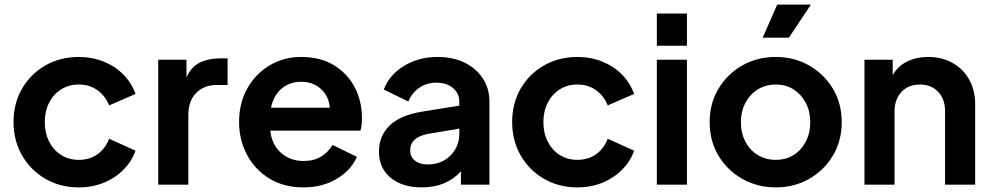

<svg xmlns="http://www.w3.org/2000/svg" viewBox="-20 -804 4316 836"><path d="M323 12Q382 12 432 -8.5Q482 -29 518 -65.5Q554 -102 570 -148L455 -200Q439 -157 404.5 -132.5Q370 -108 323 -108Q280 -108 246.5 -129Q213 -150 194 -187.5Q175 -225 175 -272Q175 -320 194 -357Q213 -394 246.5 -415Q280 -436 323 -436Q370 -436 404.5 -411Q439 -386 455 -345L570 -395Q553 -443 517 -479.5Q481 -516 431 -536Q381 -556 323 -556Q242 -556 177.5 -519Q113 -482 76 -418Q39 -354 39 -273Q39 -192 76 -127.5Q113 -63 177.5 -25.5Q242 12 323 12Z M669 0H800V-303Q800 -365 834.5 -399.5Q869 -434 924 -434H971V-550H939Q889 -550 851 -532Q813 -514 792 -467V-544H669Z M1301 12Q1384 12 1446.5 -25.5Q1509 -63 1534 -121L1428 -173Q1410 -142 1378.5 -122.5Q1347 -103 1302 -103Q1243 -103 1203 -139Q1163 -175 1157 -235H1549Q1553 -246 1554.5 -260.5Q1556 -275 1556 -290Q1556 -363 1525 -423Q1494 -483 1435 -519.5Q1376 -556 1291 -556Q1215 -556 1153.5 -519Q1092 -482 1056.5 -418.5Q1021 -355 1021 -273Q1021 -194 1056 -129Q1091 -64 1154 -26Q1217 12 1301 12ZM1291 -448Q1343 -448 1377.5 -416.5Q1412 -385 1416 -335H1160Q1171 -389 1206.5 -418.5Q1242 -448 1291 -448Z M1817 12Q1923 12 1987 -58V0H2111V-362Q2111 -419 2082 -463Q2053 -507 2002.5 -531.5Q1952 -556 1885 -556Q1803 -556 1739 -517Q1675 -478 1651 -414L1758 -362Q1773 -399 1805 -421.5Q1837 -444 1880 -444Q1925 -444 1952.5 -420.5Q1980 -397 1980 -362V-344L1818 -318Q1722 -302 1676 -257Q1630 -212 1630 -144Q1630 -72 1681 -30Q1732 12 1817 12ZM1766 -149Q1766 -206 1843 -221L1980 -244V-222Q1980 -166 1941.5 -127Q1903 -88 1841 -88Q1808 -88 1787 -104.5Q1766 -121 1766 -149Z M2494 12Q2553 12 2603 -8.5Q2653 -29 2689 -65.5Q2725 -102 2741 -148L2626 -200Q2610 -157 2575.5 -132.5Q2541 -108 2494 -108Q2451 -108 2417.5 -129Q2384 -150 2365 -187.5Q2346 -225 2346 -272Q2346 -320 2365 -357Q2384 -394 2417.5 -415Q2451 -436 2494 -436Q2541 -436 2575.5 -411Q2610 -386 2626 -345L2741 -395Q2724 -443 2688 -479.5Q2652 -516 2602 -536Q2552 -556 2494 -556Q2413 -556 2348.5 -519Q2284 -482 2247 -418Q2210 -354 2210 -273Q2210 -192 2247 -127.5Q2284 -63 2348.5 -25.5Q2413 12 2494 12Z M2840 -605H2971V-745H2840ZM2840 0H2971V-544H2840Z M3358 12Q3437 12 3502 -24.5Q3567 -61 3606 -125.5Q3645 -190 3645 -272Q3645 -354 3606.5 -418Q3568 -482 3503 -519Q3438 -556 3358 -556Q3277 -556 3212 -519Q3147 -482 3108.5 -418Q3070 -354 3070 -272Q3070 -190 3108.5 -126Q3147 -62 3212.5 -25Q3278 12 3358 12ZM3358 -108Q3314 -108 3279.5 -129Q3245 -150 3225.5 -187.5Q3206 -225 3206 -272Q3206 -319 3225.5 -356Q3245 -393 3279.5 -414.5Q3314 -436 3358 -436Q3402 -436 3435.5 -414.5Q3469 -393 3488.5 -356Q3508 -319 3508 -272Q3508 -225 3488.5 -187.5Q3469 -150 3435.5 -129Q3402 -108 3358 -108ZM3301 -640H3415L3511 -784H3364Z M3744 0H3875V-319Q3875 -372 3905.5 -404Q3936 -436 3985 -436Q4034 -436 4064.5 -404.5Q4095 -373 4095 -319V0H4226V-350Q4226 -411 4200 -457.5Q4174 -504 4127.5 -530Q4081 -556 4021 -556Q3970 -556 3929.5 -536Q3889 -516 3867 -477V-544H3744Z"/></svg>

Font: Plus Jakarta Sans
Style: Bold
Weight: 700
Designer: Gumpita Rahayu
Foundry: Tokotype
Version: Version 2.004; ttfautohint (v1.8.3)